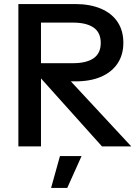

<svg xmlns="http://www.w3.org/2000/svg" viewBox="-20 -725 695 951"><path d="M71 0V-705H352Q426 -705 480 -682Q534 -659 562.5 -616Q591 -573 591 -513Q591 -454 562.5 -411Q534 -368 481 -345Q428 -322 354 -322H250V-363H136V-412H342Q408 -412 443.5 -436.5Q479 -461 479 -512Q479 -564 443.5 -588.5Q408 -613 342 -613H147L183 -650V0ZM485 0 145 -379H278L630 0ZM233 206 277 48H384L313 206Z"/></svg>

Font: TikTok Sans 24pt Medium
Style: Regular
Weight: 500
Version: Version 4.000